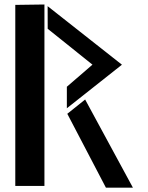

<svg xmlns="http://www.w3.org/2000/svg" viewBox="-20 -847 663 859"><path d="M360.9 -401.8 281.1 -337.9 453.8 -7.5H574.6ZM193.4 -718.2 393.7 -557.7 279.1 -458.9V-362.6L525.5 -557.5L193.1 -819.4ZM48.4 -825.1V-15H178.8V-826.9Z"/></svg>

Font: Stormning
Style: Light
Weight: 400
Designer: Robert Jablonski, Mew Too
Foundry: Cannot Into Space Fonts
Version: Version 0.90